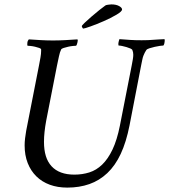

<svg xmlns="http://www.w3.org/2000/svg" viewBox="-20 -849 769 873"><path d="M221 -665Q194 -665 167 -666.5Q140 -668 111 -670Q109 -668 107 -664Q105 -660 104.5 -655.5Q104 -651 104 -647Q104 -643 105 -641Q109 -641 119 -640Q129 -639 139.5 -636.5Q150 -634 158.5 -631Q167 -628 167 -624Q167 -623 167 -620.5Q167 -618 167 -617Q167 -605 164 -587.5Q161 -570 157 -550L99 -254Q96 -237 94 -220Q92 -203 92 -188Q92 -143 106 -107.5Q120 -72 145.5 -47Q171 -22 206.5 -9Q242 4 286 4Q341 4 386.5 -12Q432 -28 468 -62Q504 -96 529 -149.5Q554 -203 569 -279L622 -553Q625 -567 627 -577.5Q629 -588 632 -595.5Q635 -603 638 -609Q641 -615 645 -621Q648 -626 659.5 -629.5Q671 -633 683.5 -636Q696 -639 707.5 -640.5Q719 -642 723 -642Q726 -646 727 -650.5Q728 -655 728.5 -659Q729 -663 729 -666Q729 -669 728 -671Q712 -670 699.5 -669.5Q687 -669 676 -668Q665 -667 653 -666.5Q641 -666 624 -666Q593 -666 572 -667.5Q551 -669 523 -671Q522 -669 521 -665Q520 -661 519 -657Q518 -653 518 -649Q518 -645 519 -642Q525 -642 535 -640Q545 -638 555 -635Q565 -632 573 -628.5Q581 -625 582 -621Q584 -616 585 -611Q586 -606 586 -600Q586 -591 584 -579.5Q582 -568 579 -552L525 -277Q512 -212 491.5 -169Q471 -126 444.5 -100.5Q418 -75 386 -65Q354 -55 318 -55Q284 -55 258 -64.5Q232 -74 214.5 -93Q197 -112 188.5 -139.5Q180 -167 180 -204Q180 -225 182.5 -249Q185 -273 190 -300L239 -550Q244 -573 248 -592.5Q252 -612 258 -624Q260 -628 269.5 -631Q279 -634 290 -636.5Q301 -639 311.5 -640Q322 -641 326 -641Q328 -643 329.5 -647Q331 -651 332 -655.5Q333 -660 333.5 -664Q334 -668 332 -670Q303 -668 275.5 -666.5Q248 -665 221 -665ZM358 -719Q364 -719 392 -729Q420 -739 452 -753Q484 -767 509.5 -782Q535 -797 535 -806Q535 -814 521.5 -821.5Q508 -829 486 -829Q481 -829 471 -827.5Q461 -826 459 -824Q450 -818 432 -803.5Q414 -789 396 -773.5Q378 -758 365 -745.5Q352 -733 352 -730Q352 -728 354.5 -723.5Q357 -719 358 -719Z"/></svg>

Font: Vermiglione
Style: Italic
Weight: 400
Italic angle: -11°
Version: Version 1.105